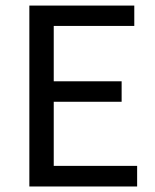

<svg xmlns="http://www.w3.org/2000/svg" viewBox="-20 -676 563 696"><path d="M86.4 0V-655.8H466.8V-582H174.8V-381.3H420.9V-307.1H174.8V-74.7H477.1V0Z"/></svg>

Font: Varta Medium
Style: Regular
Weight: 500
Designer: Joana Correia, Viktoriya Grabowska, Eben Sorkin
Foundry: Sorkin Type Co.
Version: Version 1.004